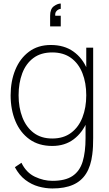

<svg xmlns="http://www.w3.org/2000/svg" viewBox="-20 -809 616 1084"><path d="M323 -789V-759Q318 -759 310 -755.2Q302 -751.5 296.2 -743Q290.5 -734.5 292 -720H323V-660H263V-720Q263 -758.5 284 -773.8Q305 -789 323 -789ZM276 255Q237 255 197.5 244Q158 233 123.2 206.8Q88.5 180.5 64 135L101 110Q128 165.5 177 188.8Q226 212 276 212Q348.5 212 389.2 184.8Q430 157.5 446.5 103.8Q463 50 463 -30V-168H467V-540H506V-30Q506 -5.5 505 17.5Q504 40.5 501 63Q493 128.5 466.2 171Q439.5 213.5 392.5 234.2Q345.5 255 276 255ZM275 15Q198.5 15 146.2 -22.8Q94 -60.5 67 -125.2Q40 -190 40 -271Q40 -350.5 66.5 -415Q93 -479.5 143.8 -517.2Q194.5 -555 267 -555Q342.5 -555 394.2 -518.2Q446 -481.5 472.5 -417.2Q499 -353 499 -271Q499 -190.5 472.8 -125.8Q446.5 -61 396.5 -23Q346.5 15 275 15ZM275 -27Q338.5 -27 381.2 -59Q424 -91 445.5 -146.2Q467 -201.5 467 -271Q467 -341.5 445.2 -396.2Q423.5 -451 380.8 -482Q338 -513 275 -513Q210.5 -513 168.2 -481.2Q126 -449.5 105.5 -394.8Q85 -340 85 -271Q85 -201.5 106.5 -146.2Q128 -91 170.2 -59Q212.5 -27 275 -27Z"/></svg>

Font: Manrope ExtraLight ExtraLight
Style: Regular
Weight: 250
Version: Version 4.501